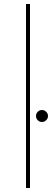

<svg xmlns="http://www.w3.org/2000/svg" viewBox="-20 -940 280 960"><path d="M110 0V-920H130V0ZM190 -330Q177.5 -330 168.8 -338.8Q160 -347.5 160 -360Q160 -372.5 168.8 -381.2Q177.5 -390 190 -390Q201.2 -390 210.6 -381.2Q220 -372.5 220 -360Q220 -347.5 210.6 -338.8Q201.2 -330 190 -330Z"/></svg>

Font: Now Thin
Style: Regular
Weight: 250
Designer: Alfredo Marco Pradil
Foundry: Alfredo Marco Pradil
Version: Version 1.002;PS 001.002;hotconv 1.0.88;makeotf.lib2.5.64775